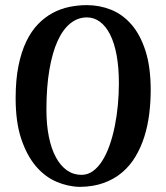

<svg xmlns="http://www.w3.org/2000/svg" viewBox="-20 -708 647 749"><path d="M291 21Q244.6 20 199.7 0.7Q154.8 -18.6 119.6 -60.1Q84.5 -101.6 62.7 -166.7Q41 -231.9 41 -325.2Q41 -396.5 52 -450.9Q63 -505.4 82.3 -545.7Q101.6 -585.9 127.9 -613.3Q154.3 -640.6 185.1 -657.2Q215.8 -673.8 250 -680.9Q284.2 -688 318.8 -688Q368.7 -688 413.6 -669.9Q458.5 -651.9 492.9 -612.3Q527.3 -572.8 547.6 -509.5Q567.9 -446.3 567.9 -356Q567.9 -308.6 562 -262.5Q556.2 -216.3 543 -174.6Q529.8 -132.8 508.5 -97.2Q487.3 -61.5 456.5 -35.4Q425.8 -9.3 384.8 5.6Q343.8 20.5 291 21ZM443.8 -382.8Q443.8 -445.3 434.8 -493.4Q425.8 -541.5 409.2 -574Q392.6 -606.4 369.6 -623.3Q346.7 -640.1 318.8 -640.1Q283.7 -640.1 254.6 -616.9Q225.6 -593.8 204.8 -548.3Q184.1 -502.9 172.6 -435.5Q161.1 -368.2 161.1 -279.8Q161.1 -221.2 170.7 -174.3Q180.2 -127.4 198 -94.5Q215.8 -61.5 241 -43.7Q266.1 -25.9 297.9 -25.9Q322.3 -25.9 342.5 -40.5Q362.8 -55.2 378.9 -80.6Q395 -106 407.2 -140.4Q419.4 -174.8 427.5 -214.4Q435.5 -253.9 439.7 -297.1Q443.8 -340.3 443.8 -382.8Z"/></svg>

Font: Risque
Style: Regular
Weight: 400
Designer: Astigmatic (AOETI)
Foundry: Astigmatic (AOETI)
Version: Version 1.000